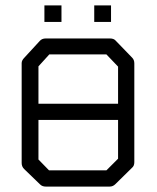

<svg xmlns="http://www.w3.org/2000/svg" viewBox="-20 -739 580 709"><path d="M328 -719H390V-658H328ZM144 -719H207V-658H144ZM70 -526 127 -588Q135 -597 149 -597H386Q401 -597 408 -588L468 -526Q476 -518 476 -505V-140Q476 -126 467 -119L406 -59Q397 -50 385 -50H149Q136 -50 128 -58L69 -115Q60 -124 60 -137V-506Q60 -516 70 -526ZM122 -296V-150L161 -110H373L416 -153V-296ZM122 -356H416V-493L373 -538H162L122 -494Z"/></svg>

Font: ibm3270
Style: Regular
Weight: 400
Monospace: yes
Version: Version 2.0.3